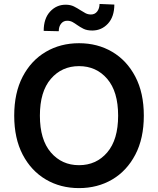

<svg xmlns="http://www.w3.org/2000/svg" viewBox="-20 -960 815 990"><path d="M721.6 -363.6Q721.6 -246.1 677.7 -162.5Q633.9 -78.8 558.4 -34.4Q483 9.9 387.4 9.9Q291.9 9.9 216.3 -34.6Q140.6 -79.2 96.9 -162.8Q53.3 -246.4 53.3 -363.6Q53.3 -481.2 96.9 -564.8Q140.6 -648.4 216.3 -692.8Q291.9 -737.2 387.4 -737.2Q483 -737.2 558.4 -692.8Q633.9 -648.4 677.7 -564.8Q721.6 -481.2 721.6 -363.6ZM589.1 -363.6Q589.1 -487.9 532.8 -553.4Q476.6 -619 387.4 -619Q298.7 -619 242.2 -553.4Q185.7 -487.9 185.7 -363.6Q185.7 -239.7 242.2 -174Q298.7 -108.3 387.4 -108.3Q476.6 -108.3 532.8 -174Q589.1 -239.7 589.1 -363.6ZM283 -799 205.3 -800.8Q205.3 -864.3 238.1 -900Q271 -935.7 318.5 -935.7Q343.4 -935.7 361.3 -926.7Q379.3 -917.6 394.9 -907.3Q408 -898.8 420.8 -892Q433.6 -885.3 448.9 -885.3Q469.1 -885.3 481 -900.6Q492.9 -915.8 493.3 -939.6L569.6 -936.4Q569.2 -873.2 536.6 -838.1Q503.9 -802.9 456.3 -802.6Q427.9 -802.6 410 -811.8Q392 -821 377.5 -831.3Q365.8 -839.8 353.9 -846.4Q342 -853 326 -853Q307.2 -853 295.1 -838.1Q283 -823.2 283 -799Z"/></svg>

Font: Inter Zeller Semi Bold
Style: Regular
Weight: 600
Designer: Rasmus Andersson; Joe Bland
Foundry: zeller
Version: Version 3.015;git-dec3a8cb1